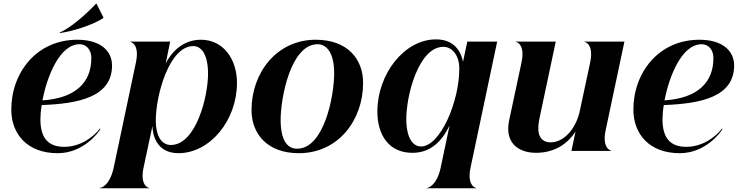

<svg xmlns="http://www.w3.org/2000/svg" viewBox="-20 -809 3958 1029"><path d="M40.5 -219C41.5 -93 123.5 12 289.5 12C426.5 12 508.5 -99 518.5 -118L515.5 -120C482.5 -76 411.5 -22 324.5 -22C232.5 -22 197.5 -76 196.5 -167C196.5 -188 198.5 -216 203.5 -246C400.5 -253 580.5 -289 580.5 -458C580.5 -534 521.5 -596 394.5 -596C175.5 -596 39.5 -419 40.5 -219ZM207.5 -271C232.5 -402 300.5 -572 406.5 -572C441.5 -572 469.5 -544 469.5 -498C469.5 -370 388.5 -283 207.5 -271ZM494.5 -789C441.5 -732 351.5 -654 299.5 -635L301.5 -632C362.5 -640 474.5 -673 533.5 -712L534.5 -715L497.5 -789Z M514.5 200H780V198.5C777 198.5 728.5 187 749.5 88.5L797 -134C797 -94 815 12 936 12C1105 12 1250 -163 1250 -365C1250 -492 1177 -596 1057 -596C983 -596 914 -557 868 -469L892 -586H678V-584.5C681 -584.5 729.5 -573 708.5 -474.5L589.5 88.5C568.5 187 521 198.5 514.5 198.5ZM815 -165C815 -296 886 -562 1016 -562C1058 -562 1094 -520 1095 -417C1096 -292 1030 -32 896 -32C851 -32 815 -71 815 -165Z M1582 12C1791 12 1926 -163 1926 -365C1926 -492 1843 -596 1672 -596C1463 -596 1328 -419 1328 -219C1328 -93 1411 12 1582 12ZM1572 -12C1520 -12 1484 -57 1484 -167C1484 -284 1538 -572 1682 -572C1734 -572 1771 -520 1771 -417C1771 -292 1716 -12 1572 -12Z M2189.5 10C2265.5 10 2336.5 -26 2389.5 -137L2342 88.5C2321 187 2273.5 198.5 2267 198.5V200H2532.5V198.5C2529.5 198.5 2481 187 2502 88.5L2644.5 -586H2484.5L2461.5 -478C2451.5 -529 2417.5 -598 2316.5 -598C2147.5 -598 2002.5 -413 2002.5 -211C2002.5 -84 2065.5 10 2189.5 10ZM2236.5 -24C2194.5 -24 2158.5 -66 2157.5 -169C2156.5 -294 2222.5 -558 2356.5 -558C2401.5 -558 2441.5 -515 2441.5 -441C2441.5 -262 2338.5 -24 2236.5 -24Z M3226 -111.5 3326.5 -586H3112V-584.5C3115.5 -584.5 3163.5 -573 3143 -474.5L3087.5 -215C3066.5 -117 3001.5 -46 2930.5 -46C2895.5 -46 2876.5 -65 2868.5 -91C2861.5 -118 2866.5 -151 2871.5 -176L2958.5 -586H2744V-584.5C2747.5 -584.5 2796 -573 2775 -474.5L2708.5 -163C2696.5 -106 2707.5 -63 2733.5 -34C2760.5 -5 2802.5 10 2852.5 10C2962.5 10 3028.5 -48 3064.5 -104L3042.5 0H3256.5V-1.5C3253.5 -1.5 3205 -13 3226 -111.5Z M3374.5 -219C3375.5 -93 3457.5 12 3623.5 12C3760.5 12 3842.5 -99 3852.5 -118L3849.5 -120C3816.5 -76 3745.5 -22 3658.5 -22C3566.5 -22 3531.5 -76 3530.5 -167C3530.5 -188 3532.5 -216 3537.5 -246C3734.5 -253 3914.5 -289 3914.5 -458C3914.5 -534 3855.5 -596 3728.5 -596C3509.5 -596 3373.5 -419 3374.5 -219ZM3541.5 -271C3566.5 -402 3634.5 -572 3740.5 -572C3775.5 -572 3803.5 -544 3803.5 -498C3803.5 -370 3722.5 -283 3541.5 -271Z"/></svg>

Font: Beautique Display Medium
Style: Bold
Weight: 900
Italic angle: -12°
Designer: Nhat-Quang Ngo
Version: Version 1.100;Glyphs 3.2.3 (3260)